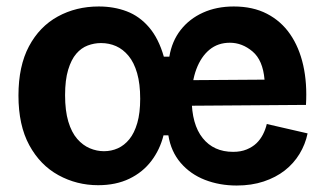

<svg xmlns="http://www.w3.org/2000/svg" viewBox="-20 -559 1004 593"><path d="M283 13Q217 13 160.5 -18Q104 -49 70.5 -110.5Q37 -172 37 -264Q37 -355 69.5 -416Q102 -477 158.5 -508Q215 -539 285 -539Q332 -539 371.5 -524Q411 -509 440.5 -474.5Q470 -440 486 -384H503Q511 -432 538 -466.5Q565 -501 607 -520Q649 -539 702 -539Q761 -539 804.5 -516.5Q848 -494 876 -453.5Q904 -413 916.5 -357.5Q929 -302 925 -235L507 -232V-311L797 -313Q792 -373 760 -400Q728 -427 690 -427Q653 -427 627 -405.5Q601 -384 586.5 -345.5Q572 -307 572 -255Q572 -175 606 -132.5Q640 -90 700 -90Q724 -90 742 -97.5Q760 -105 772 -116.5Q784 -128 792 -143.5Q800 -159 804 -176L930 -147Q923 -113 905 -83.5Q887 -54 859.5 -32.5Q832 -11 794.5 1.5Q757 14 711 14Q658 14 613 -3.5Q568 -21 538 -56Q508 -91 500 -141H485Q474 -97 447.5 -62Q421 -27 379.5 -7Q338 13 283 13ZM301 -92Q324 -92 344 -101Q364 -110 379.5 -129Q395 -148 404 -179Q413 -210 413 -254Q413 -300 403.5 -333Q394 -366 377 -386.5Q360 -407 338.5 -416.5Q317 -426 292 -426Q271 -426 251 -418.5Q231 -411 215.5 -393Q200 -375 190.5 -343.5Q181 -312 181 -265Q181 -217 191 -183.5Q201 -150 218.5 -130Q236 -110 257.5 -101Q279 -92 301 -92Z"/></svg>

Font: Bricolage Grotesque 96pt ExtraBold
Style: Bold
Weight: 700
Version: Version 1.001;gftools[0.9.33.dev8+g029e19f]